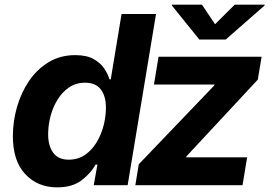

<svg xmlns="http://www.w3.org/2000/svg" viewBox="-20 -787 1154 816"><path d="M223.1 9.3Q140.1 9.3 87.4 -46.9Q34.7 -103 34.7 -208Q34.7 -271 52.2 -332.3Q69.8 -393.6 103.8 -443.4Q137.7 -493.2 187 -522.9Q236.3 -552.7 299.8 -552.7Q348.1 -552.7 377.7 -536.1Q407.2 -519.5 423.1 -495.6Q439 -471.7 445.3 -449.7H450.7L496.6 -727.5H643.1L522.5 0H378.4L394 -87.4H386.2Q365.7 -50.3 326.4 -20.5Q287.1 9.3 223.1 9.3ZM272 -108.4Q311 -108.4 340.6 -128.4Q370.1 -148.4 390.1 -181.4Q410.2 -214.4 420.2 -253.2Q430.2 -292 430.2 -329.1Q430.2 -378.9 408.2 -407.2Q386.2 -435.5 341.8 -435.5Q302.7 -435.5 273.4 -415.5Q244.1 -395.5 224.1 -362.8Q204.1 -330.1 194.3 -291.7Q184.6 -253.4 184.6 -216.3Q184.6 -167.5 206.1 -137.9Q227.5 -108.4 272 -108.4ZM555.2 0 569.8 -88.9 890.6 -423.8 891.6 -427.7H634.3L653.8 -545.9H1091.8L1075.7 -448.7L772 -122.1L771.5 -118.2H1030.3L1010.7 0ZM838.4 -767.1 894 -684.1 977.5 -767.1H1105L1104.5 -763.7L939.5 -619.1H827.1L710.4 -763.7L710.9 -767.1Z"/></svg>

Font: Inter
Style: Bold Italic
Weight: 700
Italic angle: -9.39999°
Designer: Rasmus Andersson
Foundry: rsms
Version: Version 4.001;git-9221beed3